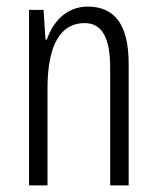

<svg xmlns="http://www.w3.org/2000/svg" viewBox="-20 -562 476 582"><path d="M246 -542C182 -542 141 -497 122 -442H118L112 -532H68V0H124V-294C124 -430 166 -492 236 -492C288 -492 314 -450 314 -356V0H370V-369C370 -488 327 -542 246 -542Z"/></svg>

Font: Noto Sans Bengali ExtraCondensed Light
Style: Regular
Weight: 300
Width: 2
Designer: Joana Ranito - Universal Thirst; Jelle Bosma - Monotype Design Team
Foundry: Universal Thirst ehf.
Version: Version 3.000